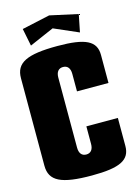

<svg xmlns="http://www.w3.org/2000/svg" viewBox="-135 -977 759 1060"><g transform="rotate(-15 245.0 -447.5)"><path d="M115 -770 255 -831 395 -770 415 -870 255 -905 95 -870ZM475 -460V-620C475 -700 416 -730 255 -730C80 -730 15 -698 15 -610V-110C15 -22 80 10 255 10C416 10 475 -20 475 -100V-260H295V-160C295 -128 281 -110 255 -110C229 -110 215 -128 215 -160V-560C215 -592 229 -610 255 -610C281 -610 295 -592 295 -560V-460Z"/></g></svg>

Font: MikodacsPCS
Style: Regular
Weight: 900
Designer: gluk (gluksza@wp.pl)
Foundry: gluk (gluksza@wp.pl)
Version: Version 0.27